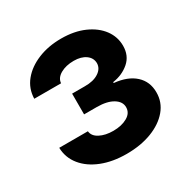

<svg xmlns="http://www.w3.org/2000/svg" viewBox="-112 -906 633 647"><g transform="rotate(-30 205.0 -582.5)"><path d="M203.1 -358.4Q149.6 -358.4 107.7 -374.8Q65.8 -391.2 41.5 -421Q17.1 -450.9 16 -490H127.5Q129.4 -470.5 150.7 -459.4Q172.1 -448.2 203.1 -448.2Q235.3 -448.2 257.5 -460.8Q279.7 -473.3 279.7 -496.1Q279.7 -517.7 257.1 -531.6Q234.6 -545.5 194.7 -545.7H144.9V-626.4H194.7Q228 -626.1 248.2 -639.4Q268.5 -652.6 268.8 -673.6Q268.5 -694.2 250.8 -706.9Q233.2 -719.5 204.7 -719.5Q174.1 -719.5 152.8 -707.4Q131.5 -695.2 130.1 -675.2H25.8Q26.8 -714.2 50.7 -743.4Q74.6 -772.6 114.9 -789.1Q155.2 -805.7 205.3 -805.7Q256.3 -805.7 294.4 -788.8Q332.5 -771.9 353.5 -743.6Q374.4 -715.3 374.4 -680.5Q374.4 -641.9 348 -619Q321.6 -596.2 284.2 -590.8V-587.3Q336.1 -582.3 364.7 -556.2Q393.3 -530.1 393.2 -488.5Q393.5 -450.3 368.8 -420.8Q344.1 -391.4 301.2 -374.9Q258.2 -358.4 203.1 -358.4Z"/></g></svg>

Font: Inter Tight
Style: Regular
Weight: 400
Designer: Rasmus Andersson
Foundry: rsms
Version: Version 3.002